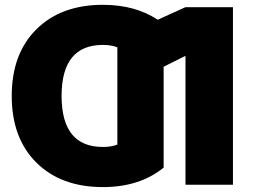

<svg xmlns="http://www.w3.org/2000/svg" viewBox="-20 -760 1051 790"><path d="M403.3 -740.2Q536.1 -740.2 628.9 -678.7L743.2 -730.5H938.5V0H743.2V-530.3L653.3 -485.4V-70.3Q554.7 9.8 403.3 9.8Q231.4 9.8 129.9 -90.8Q28.3 -191.4 28.3 -365.2Q28.3 -539.1 129.9 -639.6Q231.4 -740.2 403.3 -740.2ZM403.3 -155.3Q437.5 -155.3 462.9 -165V-565.4Q437.5 -575.2 403.3 -575.2Q233.4 -575.2 233.4 -365.2Q233.4 -155.3 403.3 -155.3Z"/></svg>

Font: GenEi M Gothic v2 Black
Style: Regular
Weight: 900
Version: Version 2.0